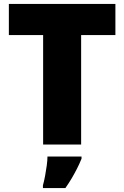

<svg xmlns="http://www.w3.org/2000/svg" viewBox="-20 -734 631 975"><path d="M392 0H199V-556H25V-714H566V-556H392ZM394 72Q383 99 371 122.5Q359 146 345 170Q331 194 312 221H198V207Q204 186 209 159Q214 132 217.5 106Q221 80 221 61H394Z"/></svg>

Font: Noto Sans Armenian Black
Style: Regular
Weight: 900
Version: Version 2.007